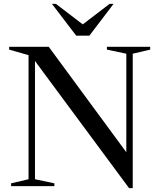

<svg xmlns="http://www.w3.org/2000/svg" viewBox="-20 -955 819 985"><path d="M126.5 -35.5V-672L27 -700.5V-715H230L628 -174V-679.5L528.5 -700.5V-715H750.5V-700.5L661 -679.5V10H642L159.5 -642V-35.5L259 -14.5V0H37V-14.5ZM562.5 -935 438.5 -772H371L246.5 -935H267L404.5 -830L542 -935Z"/></svg>

Font: Newsreader 72pt
Style: Regular
Weight: 400
Designer: Hugues Gentile
Foundry: Production Type
Version: Version 1.003; ttfautohint (v1.8.3)